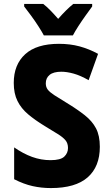

<svg xmlns="http://www.w3.org/2000/svg" viewBox="-20 -947 570 977"><path d="M239 10Q191 10 146 0Q101 -10 52 -35V-197Q98 -165 143.5 -148.5Q189 -132 237 -132Q288 -132 307 -150Q326 -168 326 -194Q326 -218 313 -233.5Q300 -249 274 -265Q248 -281 207 -306Q158 -336 123 -365.5Q88 -395 69 -433Q50 -471 50 -525Q50 -618 108 -671Q166 -724 280 -724Q337 -724 385 -711Q433 -698 479 -673L431 -539Q389 -563 354.5 -572.5Q320 -582 292 -582Q252 -582 232.5 -566Q213 -550 213 -523Q213 -504 223 -491Q233 -478 256 -463Q279 -448 317 -425Q373 -391 411 -361Q449 -331 468.5 -294Q488 -257 488 -200Q488 -99 426 -44.5Q364 10 239 10ZM203 -767Q193 -786 175 -814Q157 -842 137 -869Q117 -896 103 -914V-927H200Q218 -913 236.5 -894Q255 -875 276 -851Q319 -900 353 -927H449V-914Q435 -895 416 -868.5Q397 -842 379.5 -815Q362 -788 351 -767Z"/></svg>

Font: Noto Sans Mono Condensed Black
Style: Regular
Weight: 900
Width: 3
Designer: Monotype Design Team
Foundry: Monotype Imaging Inc.
Version: Version 2.014